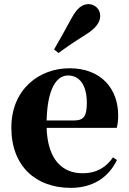

<svg xmlns="http://www.w3.org/2000/svg" viewBox="-20 -894 626 931"><path d="M242 -654 264 -637C296 -661 329 -684 397 -727C444 -756 466 -786 466 -817C466 -852 437 -874 410 -874C377 -874 353 -853 327 -806C286 -730 264 -692 242 -654ZM323 17C427 17 505 -31 547 -118L528 -131C495 -84 451 -54 380 -54C283 -54 211 -119 206 -274H546C551 -293 553 -310 553 -335C553 -462 472 -563 317 -563C170 -563 35 -461 35 -275C35 -88 154 17 323 17ZM206 -310C210 -466 255 -528 310 -528C364 -528 401 -484 401 -395C401 -333 387 -310 341 -310Z"/></svg>

Font: GenKiMin2 TW H
Style: Regular
Weight: 900
Version: Version 2.100;PS 2.1;hotconv 16.6.51;makeotf.lib2.5.65220 DE